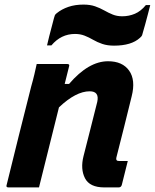

<svg xmlns="http://www.w3.org/2000/svg" viewBox="-20 -817 675 837"><path d="M140 -538H273Q285 -538 281 -527Q271 -489 262 -451H281Q366 -550 451 -550Q514 -550 543 -509Q572 -468 554 -397Q538 -330 521.5 -265.5Q505 -201 488 -133Q485 -122 489 -118Q492 -115 502 -115H537Q530 -89 524 -63Q518 -37 511 -11Q508 0 497 0H435Q371 0 350.5 -40Q330 -80 344 -136Q360 -198 374 -254Q388 -310 404 -373Q414 -419 371 -419Q311 -419 237 -349Q193 -174 150 0H17Q5 0 9 -11Q35 -118 62 -225.5Q89 -333 116 -440Q124 -468 130 -493.5Q136 -519 140 -538ZM513 -746Q542 -746 568 -757Q594 -768 616 -795H635Q631 -779 625 -756Q619 -733 613 -711Q607 -689 603 -676Q601 -668 599.5 -663.5Q598 -659 590 -652Q553 -618 477 -618Q448 -618 426 -625.5Q404 -633 386 -643.5Q368 -654 349 -661.5Q330 -669 307 -669Q246 -669 204 -619H185Q189 -636 194.5 -658.5Q200 -681 206 -702.5Q212 -724 215 -737Q217 -745 219 -750Q221 -755 228 -760Q249 -777 278 -787Q307 -797 344 -797Q373 -797 394.5 -789.5Q416 -782 434.5 -771.5Q453 -761 471.5 -753.5Q490 -746 513 -746Z"/></svg>

Font: Recursive Mn Lnr St
Style: Bold Italic
Weight: 700
Italic angle: -15°
Monospace: yes
Version: Version 1.079;hotconv 1.0.112;makeotfexe 2.5.65598; ttfautoh